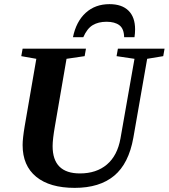

<svg xmlns="http://www.w3.org/2000/svg" viewBox="-20 -887 805 916"><path d="M81.5 -619.1 87.9 -654.8H390.1L383.8 -619.1L297.4 -606.4L242.2 -286.1Q231 -222.7 231 -189.9Q231 -59.6 361.3 -59.6Q439.9 -59.6 490 -102.1Q540 -144.5 554.7 -226.1L621.6 -606.4L536.1 -619.1L542.5 -654.8H765.1L758.8 -619.1L682.1 -606.4L616.2 -230Q594.2 -106.4 524.7 -48.6Q455.1 9.3 336.4 9.3Q217.3 9.3 152.6 -43.7Q87.9 -96.7 87.9 -194.8Q87.9 -226.1 97.7 -284.7L153.3 -606.4ZM502.4 -867.2Q561.5 -867.2 593 -836.2Q624.5 -805.2 624.5 -747.1Q624.5 -729 621.6 -709.5H572.3Q571.3 -750.5 549.3 -766.8Q527.3 -783.2 488.3 -783.2Q449.2 -783.2 422.4 -767.1Q395.5 -751 377.4 -709.5H328.1Q343.3 -784.2 388.7 -825.7Q434.1 -867.2 502.4 -867.2Z"/></svg>

Font: Liberation Serif
Style: Bold Italic
Weight: 700
Italic angle: -16.333°
Designer: Steve Matteson
Foundry: Ascender Corporation
Version: Version 2.1.5